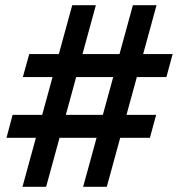

<svg xmlns="http://www.w3.org/2000/svg" viewBox="-20 -719 690 739"><path d="M300 0 491.5 -699H582.5L391 0ZM5 -188.5 28.5 -277H581L557 -188.5ZM66.5 0 258 -699H349L157.5 0ZM68 -422.5 92.5 -511H644.5L620.5 -422.5Z"/></svg>

Font: Azeret Mono Thin
Style: Regular
Weight: 100
Designer: Martin Vácha
Foundry: Displaay
Version: Version 1.002